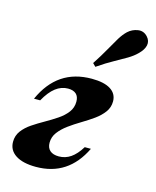

<svg xmlns="http://www.w3.org/2000/svg" viewBox="-107 -765 690 850"><g transform="rotate(15 238.0 -340.0)"><path d="M138.7 11.3Q79 11.3 46 -10.1Q12.9 -31.5 12.9 -70.2Q12.9 -98.4 29 -120.2Q45.2 -141.9 71 -159.3Q96.8 -176.6 125.4 -192.7Q154 -208.9 179.8 -226.2Q205.6 -243.5 221.8 -264.9Q237.9 -286.3 237.9 -313.7Q237.9 -337.1 225 -348.8Q212.1 -360.5 187.9 -360.5Q157.3 -360.5 131 -340.3Q104.8 -320.2 81.5 -278.2H53.2Q87.1 -354 143.1 -391.9Q199.2 -429.8 278.2 -429.8Q334.7 -429.8 364.5 -410.9Q394.4 -391.9 394.4 -356.5Q394.4 -329 378.2 -307.3Q362.1 -285.5 336.7 -267.3Q311.3 -249.2 282.3 -231.9Q253.2 -214.5 227.8 -196Q202.4 -177.4 186.3 -156Q170.2 -134.7 170.2 -108.1Q170.2 -84.7 184.3 -72.2Q198.4 -59.7 225 -59.7Q254.8 -59.7 279.4 -76.6Q304 -93.5 325.8 -129H354Q320.2 -58.9 266.5 -23.8Q212.9 11.3 138.7 11.3ZM279 -484.7 265.3 -498.4Q292.7 -540.3 310.9 -573Q329 -605.6 343.5 -629.4Q358.1 -653.2 374.2 -668.5Q393.5 -686.3 419.4 -690.3Q445.2 -694.4 463.7 -674.2Q479.8 -656.5 475.4 -635.5Q471 -614.5 448.4 -592.7Q432.3 -576.6 408.1 -562.1Q383.9 -547.6 352 -530.2Q320.2 -512.9 279 -484.7Z"/></g></svg>

Font: Playfair 5pt SemiExpanded Light Black
Style: Italic
Weight: 900
Italic angle: -15.6°
Version: Version 2.001;gftools[0.9.30]